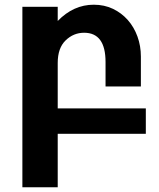

<svg xmlns="http://www.w3.org/2000/svg" viewBox="-20 -568 674 815"><path d="M599 0H225V227H75V-539H225V-479Q292 -548 378 -548Q423 -548 459.5 -530.5Q496 -513 522.5 -483Q549 -453 563.5 -413Q578 -373 578 -328V-201H428V-305Q428 -429 337 -429Q292 -429 258.5 -396.5Q225 -364 225 -301V-108H599Z"/></svg>

Font: Montserrat_am3
Style: Bold
Weight: 700
Designer: Julieta Ulanovsky
Foundry: Julieta Ulanovsky. Armenina letters added by Vahan Hovhannisyan
Version: Version 2.001